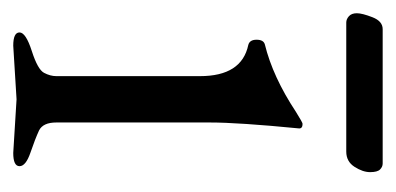

<svg xmlns="http://www.w3.org/2000/svg" viewBox="-179 -421 598 290"><g transform="rotate(90 120.0 -276.0)"><path d="M19 -555H222Q227 -555 231 -551Q235 -547 235 -536Q235 -525 227 -512.5Q219 -500 204 -500H9Q4 -500 -0.5 -504Q-5 -508 -5 -516Q-5 -524 1 -539.5Q7 -555 19 -555ZM206 3 125 -2 44 3Q24 3 24 -6.5Q24 -16 52 -25Q80 -34 85 -43.5Q90 -53 90 -62V-279Q90 -342 43 -352Q35 -354 35 -364.5Q35 -375 42 -377Q91 -389 144 -424Q160 -434 162 -434Q169 -434 169 -429Q160 -337 160 -294V-62Q160 -42 172 -36Q185 -30 205.5 -23Q226 -16 226 -6.5Q226 3 206 3Z"/></g></svg>

Font: EB Garamond
Style: Regular
Weight: 400
Version: Version 0.012